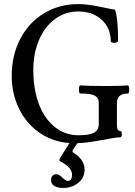

<svg xmlns="http://www.w3.org/2000/svg" viewBox="-20 -696 670 951"><path d="M293.9 234.9Q263.7 234.9 248.3 224.6Q232.9 214.4 232.9 195.8Q232.9 182.1 240 174.6Q247.1 167 258.8 167Q272 167 288.1 183.1Q306.6 200.2 314 200.2Q336.9 200.2 336.9 169.9Q336.9 134.3 283.2 106Q273.9 101.6 273.9 97.2Q273.9 94.7 275.9 88.9L324.2 12.2Q243.2 7.3 177.7 -37.1Q112.3 -81.5 75.2 -156Q38.1 -230.5 38.1 -320.8Q38.1 -422.4 80.6 -503.7Q123 -585 198.5 -630.4Q273.9 -675.8 368.2 -675.8Q413.6 -675.8 481.9 -661.1Q539.6 -648.9 549.8 -647.9Q564.9 -605 564.9 -494.1Q564.9 -485.4 547.6 -484.4Q530.3 -483.4 528.8 -491.2Q528.8 -556.6 483.9 -597.9Q439 -639.2 367.2 -639.2Q303.7 -639.2 252.9 -602.1Q202.1 -564.9 173.6 -498.8Q145 -432.6 145 -350.1Q145 -256.8 171.4 -184.1Q197.8 -111.3 249.3 -68.6Q300.8 -25.9 370.1 -25.9Q422.9 -25.9 446 -39.1Q469.2 -52.2 469.2 -82V-186Q469.2 -211.4 449.5 -222.2Q429.7 -232.9 377.9 -232.9Q371.1 -232.9 371.1 -252.9Q371.1 -272.9 377.9 -272.9Q419.9 -270 503.9 -270Q576.7 -270 613.8 -272.9Q619.6 -272.9 619.9 -252.9Q620.1 -232.9 613.8 -232.9Q559.1 -232.9 559.1 -186V-74.2Q559.1 -46.9 577.1 -46.9Q583 -46.9 583.3 -31.5Q583.5 -16.1 577.1 -16.1Q553.7 -16.1 478 -1Q404.8 12.2 363.8 13.2L341.8 44.9Q338.9 49.3 338.9 53.2Q338.9 58.6 348.1 63Q398.9 97.2 398.9 144Q398.9 185.1 367.2 210Q335.4 234.9 293.9 234.9Z"/></svg>

Font: Junicode SmCond Medium
Style: Regular
Weight: 500
Width: 4
Designer: Peter S. Baker
Version: Version 2.206